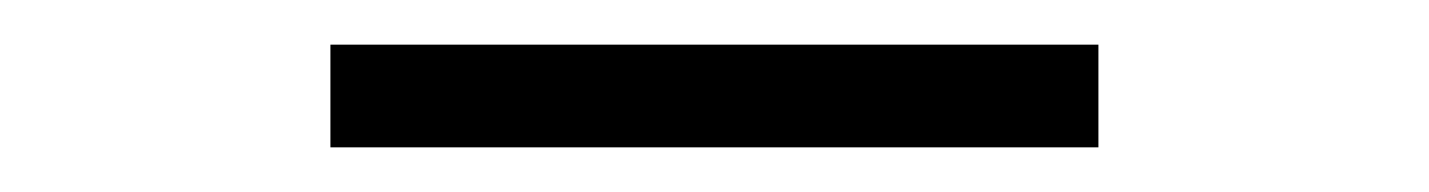

<svg xmlns="http://www.w3.org/2000/svg" viewBox="-20 -333 640 86"><path d="M128 -267V-313H472V-267Z"/></svg>

Font: M PLUS Code Latin 60 Light
Style: Regular
Weight: 300
Width: 7
Monospace: yes
Designer: Coji Morishita
Foundry: UNDERFOREST DESIGN
Version: Version 1.005; ttfautohint (v1.8.3)